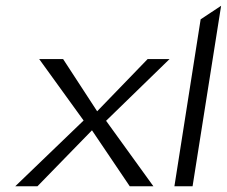

<svg xmlns="http://www.w3.org/2000/svg" viewBox="-20 -656 787 666"><path d="M33 -10H110L299 -204L430 -10H512L348 -237L568 -451H492L317 -270L199 -451H116L270 -238Z M585 -10H648L747 -636L676 -589Z"/></svg>

Font: Charger Sport
Style: LitNrwObl
Weight: 300
Designer: Jasper
Foundry: Cannot Into Space Fonts
Version: Version 1.1